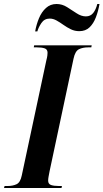

<svg xmlns="http://www.w3.org/2000/svg" viewBox="-55 -941 518 961"><path d="M-35 0 -32 -10H-17Q9 -10 28 -19Q47 -28 54 -63L177 -639Q181 -654 182 -663Q183 -672 183 -677Q183 -694 168.5 -699Q154 -704 129 -704H114L116 -714H404L402 -704H387Q359 -704 340 -694.5Q321 -685 313 -647L193 -83Q190 -68 188 -56.5Q186 -45 186 -37Q186 -20 200.5 -15Q215 -10 240 -10H255L253 0ZM342 -785Q319 -785 299.5 -794.5Q280 -804 262.5 -816.5Q245 -829 228 -838.5Q211 -848 194 -848Q167 -848 152 -825.5Q137 -803 132 -784H121Q127 -818 140 -849.5Q153 -881 175 -901Q197 -921 228 -921Q256 -921 280.5 -905.5Q305 -890 328.5 -874.5Q352 -859 375 -859Q398 -859 411.5 -876Q425 -893 432 -921H443Q437 -886 425 -854.5Q413 -823 393 -804Q373 -785 342 -785Z"/></svg>

Font: Noto Serif Display ExtraCondensed
Style: Bold Italic
Weight: 700
Width: 2
Italic angle: -12°
Designer: Monotype Design Team
Foundry: Monotype Imaging Inc.
Version: Version 2.009